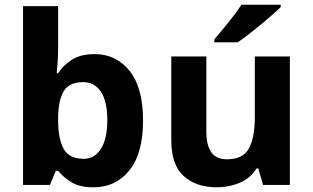

<svg xmlns="http://www.w3.org/2000/svg" viewBox="-20 -786 1330 816"><path d="M227 -583Q227 -552 225 -522Q223 -492 221 -475H227Q249 -509 286 -532.5Q323 -556 382 -556Q474 -556 531 -484.5Q588 -413 588 -274Q588 -134 530 -62Q472 10 378 10Q318 10 283.5 -11.5Q249 -33 227 -60H217L192 0H78V-760H227ZM334 -437Q276 -437 252.5 -401Q229 -365 227 -291V-275Q227 -196 250.5 -153.5Q274 -111 336 -111Q382 -111 409 -153.5Q436 -196 436 -276Q436 -356 408.5 -396.5Q381 -437 334 -437Z M1212 -546V0H1098L1078 -70H1070Q1044 -28 998.5 -9Q953 10 902 10Q814 10 761 -37.5Q708 -85 708 -190V-546H857V-227Q857 -169 878 -139Q899 -109 945 -109Q1013 -109 1038 -155.5Q1063 -202 1063 -289V-546ZM1173 -756Q1159 -742 1136 -722Q1113 -702 1086.5 -680Q1060 -658 1034.5 -638.5Q1009 -619 990 -606H891V-619Q907 -638 928.5 -663.5Q950 -689 971 -716.5Q992 -744 1006 -766H1173Z"/></svg>

Font: Noto Sans Bengali UI
Style: Bold
Weight: 700
Designer: Jelle Bosma - Monotype Design Team
Foundry: Monotype Imaging Inc.
Version: Version 2.003; ttfautohint (v1.8.4.7-5d5b)